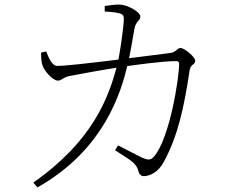

<svg xmlns="http://www.w3.org/2000/svg" viewBox="-20 -776 1040 836"><path d="M606 -9C631 -9 670 -26 693 -71C755 -184 782 -311 806 -472C810 -497 830 -493 830 -512C830 -528 783 -567 766 -567C751 -567 747 -548 720 -545C638 -535 295 -489 230 -489C205 -489 192 -526 181 -552L159 -547C159 -530 159 -506 166 -489C172 -470 208 -425 232 -425C250 -425 251 -438 282 -445C312 -451 444 -475 511 -485C566 -493 688 -510 748 -510C756 -510 760 -505 760 -499C760 -435 719 -176 652 -96C637 -78 627 -78 600 -89C582 -97 530 -125 494 -143L481 -122C535 -85 572 -71 582 -33C586 -16 595 -9 606 -9ZM125 19 143 40C436 -125 508 -379 535 -492C545 -532 559 -612 565 -649C571 -685 591 -685 591 -704C591 -725 534 -755 503 -756C487 -757 456 -753 436 -750V-726C453 -725 482 -723 500 -718C517 -713 520 -707 519 -689C518 -653 501 -532 489 -488C453 -352 385 -163 125 19Z"/></svg>

Font: Source Han Serif CN VF
Style: Regular
Weight: 250
Designer: Ryoko NISHIZUKA 西塚涼子 (kana & ideographs); Frank Grießhammer (Latin, Greek & Cyrillic); Wenlong ZHANG 张文龙 (bopomofo); San
Foundry: Adobe
Version: Version 2.002;hotconv 1.1.0;makeotfexe 2.6.0